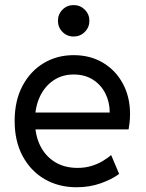

<svg xmlns="http://www.w3.org/2000/svg" viewBox="-20 -748 588 775"><path d="M289.1 7.8Q216.3 7.8 159.9 -25.1Q103.5 -58.1 71.3 -118.2Q39.1 -178.2 39.1 -259.8Q39.1 -340.8 70.3 -400.4Q101.6 -460 155.5 -492.7Q209.5 -525.4 277.3 -525.4Q344.2 -525.4 395.5 -494.9Q446.8 -464.4 475.8 -410.6Q504.9 -356.9 504.9 -288.1Q504.9 -267.1 502.7 -250.5Q500.5 -233.9 499 -225.6H102.5V-293.9H422.9Q422.9 -335.9 405.3 -370.8Q387.7 -405.8 355 -426.5Q322.3 -447.3 277.3 -447.3Q231.4 -447.3 196.3 -423.8Q161.1 -400.4 141.1 -358.2Q121.1 -315.9 121.1 -259.8Q121.1 -203.1 142.1 -160.4Q163.1 -117.7 201.7 -94Q240.2 -70.3 293 -70.3Q324.2 -70.3 349.9 -78.4Q375.5 -86.4 395.3 -98.4Q415 -110.4 428.7 -122.1L460.9 -45.9Q431.2 -23.9 386.5 -8.1Q341.8 7.8 289.1 7.8ZM277.3 -600.6Q250.5 -600.6 232.2 -619.1Q213.9 -637.7 213.9 -664.1Q213.9 -690.4 232.2 -709Q250.5 -727.5 277.3 -727.5Q303.7 -727.5 322.3 -709Q340.8 -690.4 340.8 -664.1Q340.8 -637.7 322.3 -619.1Q303.7 -600.6 277.3 -600.6Z"/></svg>

Font: Reddit Sans
Style: Regular
Weight: 400
Designer: Stephen Hutchings
Foundry: Reddit
Version: Version 1.014